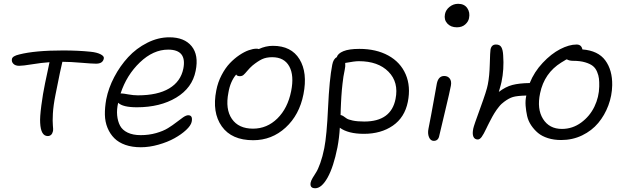

<svg xmlns="http://www.w3.org/2000/svg" viewBox="-20 -732 3303 1013"><path d="M231.9 -14.2Q195.3 -14.2 191.9 -84Q189.9 -112.3 198 -174.8Q206.1 -237.3 217.8 -293Q223.1 -319.8 231.2 -356.2Q239.3 -392.6 241.2 -403.8Q198.2 -400.9 149.4 -392.8Q100.6 -384.8 81.1 -384.8Q61 -384.8 50.5 -395.5Q40 -406.2 43 -420.9Q45.9 -436.5 82 -444.8Q164.6 -465.8 312 -465.8Q392.6 -465.8 458 -459Q491.2 -455.6 510.7 -445.6Q530.3 -435.5 527.8 -423.8Q522.9 -396 486.8 -396Q466.3 -396 408.4 -400.9Q350.6 -405.8 314.9 -405.8H309.1Q301.3 -376.5 272.9 -232.9Q261.2 -174.3 259 -132.6Q256.8 -90.8 259 -69.8Q261.2 -48.8 259.8 -41Q253.9 -14.2 231.9 -14.2Z M723.1 44.9Q677.2 44.9 641.6 32.5Q606 20 583.3 -2.7Q560.5 -25.4 547.4 -57.1Q534.2 -88.9 533.4 -126.7Q532.7 -164.6 540.5 -208Q552.2 -267.6 582.8 -325.7Q613.3 -383.8 656.2 -430.4Q699.2 -477.1 756.6 -506.1Q814 -535.2 873.5 -535.2Q952.6 -535.2 991 -488.3Q1029.3 -441.4 1012.2 -357.9Q994.6 -268.1 909.7 -217Q824.7 -166 702.1 -166Q627.4 -166 603.5 -189.9Q595.2 -154.8 598.1 -123.5Q601.1 -92.3 613.3 -69.1Q625.5 -45.9 653.3 -32.5Q681.2 -19 722.2 -19Q765.6 -19 803.5 -29.8Q841.3 -40.5 866.2 -55.9Q891.1 -71.3 910.9 -86.9Q930.7 -102.5 946.5 -113.3Q962.4 -124 973.1 -124Q998.5 -124 991.2 -88.9Q986.8 -69.3 961.9 -46.1Q937 -22.9 900.6 -2.7Q864.3 17.6 816.2 31.2Q768.1 44.9 723.1 44.9ZM623.5 -238.8Q630.4 -238.8 657.2 -233.9Q684.1 -229 707.5 -229Q811.5 -229 872.6 -265.4Q933.6 -301.8 947.3 -370.1Q966.8 -470.2 867.2 -470.2Q788.6 -470.2 718.3 -403.1Q647.9 -335.9 616.2 -238.8Z M1315.9 7.8Q1202.1 7.8 1150.1 -65.4Q1098.1 -138.7 1121.1 -254.9Q1129.4 -298.3 1149.2 -335.9Q1168.9 -373.5 1192.6 -398.4Q1216.3 -423.3 1242.9 -441.2Q1269.5 -459 1292.5 -467Q1315.4 -475.1 1333 -475.1Q1342.3 -475.1 1345.2 -473.1Q1381.8 -490.2 1419.9 -490.2Q1517.1 -490.2 1560.3 -419.4Q1603.5 -348.6 1581.1 -234.9Q1559.6 -125.5 1486.8 -58.8Q1414.1 7.8 1315.9 7.8ZM1185.1 -243.2Q1168 -156.2 1203.4 -104.7Q1238.8 -53.2 1314.9 -53.2Q1388.7 -53.2 1443.4 -106.9Q1498 -160.6 1516.1 -251Q1532.7 -334 1506.1 -382.1Q1479.5 -430.2 1416 -430.2Q1384.8 -430.2 1362.5 -419.7Q1340.3 -409.2 1312 -386.2Q1297.9 -374 1284.9 -358.4Q1272 -342.8 1264.4 -336.4Q1256.8 -330.1 1245.1 -330.1Q1230.5 -330.1 1226.1 -338.9Q1194.8 -301.8 1185.1 -243.2Z M1899.9 -25.9Q1816.9 -25.9 1772.9 -58.1Q1770 -5.4 1760.3 45.9Q1739.7 148.9 1708.3 205.1Q1676.8 261.2 1643.1 261.2Q1613.3 261.2 1619.1 231Q1621.1 220.7 1629.6 206.5Q1638.2 192.4 1647.9 177.2Q1657.7 162.1 1669.9 128.2Q1682.1 94.2 1690.9 49.8Q1704.1 -16.6 1710.9 -165Q1717.8 -313.5 1732.9 -390.1Q1738.8 -421.4 1756.8 -430.2Q1762.2 -449.7 1791.7 -461.9Q1821.3 -474.1 1876 -474.1Q1964.8 -474.1 2028.8 -439Q2092.8 -403.8 2120.4 -339.8Q2147.9 -275.9 2131.8 -194.8Q2115.2 -112.3 2052.7 -69.1Q1990.2 -25.9 1899.9 -25.9ZM1798.8 -363.8Q1794.9 -345.7 1792 -327.9Q1789.1 -310.1 1787.1 -290.3Q1785.2 -270.5 1783.7 -257.6Q1782.2 -244.6 1781 -221.9Q1779.8 -199.2 1779.3 -190.9Q1778.8 -182.6 1777.8 -156.2Q1776.9 -129.9 1776.9 -125Q1783.7 -124.5 1791.7 -119.1Q1799.8 -113.8 1808.3 -107.4Q1816.9 -101.1 1841.3 -95.9Q1865.7 -90.8 1901.9 -90.8Q2043.5 -90.8 2066.9 -210Q2084.5 -297.9 2029.8 -353.5Q1975.1 -409.2 1873 -409.2Q1851.1 -409.2 1801.3 -399.9Q1803.2 -382.3 1798.8 -363.8Z M2390.6 -587.9Q2358.4 -587.9 2340.1 -607.9Q2321.8 -627.9 2327.6 -657.2Q2332 -680.2 2352.1 -696Q2372.1 -711.9 2397 -711.9Q2429.7 -711.9 2445.3 -689.2Q2460.9 -666.5 2454.6 -636.2Q2451.2 -617.7 2434.3 -602.8Q2417.5 -587.9 2390.6 -587.9ZM2268.6 11.2Q2251.5 11.2 2243.4 -8.3Q2235.4 -27.8 2240.7 -53.2Q2255.4 -127 2267.6 -196Q2279.8 -265.1 2284.7 -291Q2293 -331.1 2323.7 -331.1Q2342.8 -331.1 2353 -317.4Q2363.3 -303.7 2358.9 -279.8Q2354 -252.4 2327.9 -143.6Q2301.8 -34.7 2297.9 -17.1Q2293 11.2 2268.6 11.2Z M2940.9 6.8Q2902.3 6.8 2870.8 -3.2Q2839.4 -13.2 2818.6 -30.5Q2797.9 -47.9 2782.5 -70.8Q2767.1 -93.8 2761.2 -119.9Q2755.4 -146 2753.2 -173.8Q2751 -201.7 2756.8 -228Q2707.5 -226.6 2686.3 -220.2Q2665 -213.9 2639.6 -194.8Q2632.8 -189.9 2626 -183.6Q2619.1 -177.2 2612.5 -168.7Q2606 -160.2 2600.3 -152.8Q2594.7 -145.5 2588.4 -134.8Q2582 -124 2578.1 -117.2Q2574.2 -110.4 2568.4 -98.9Q2562.5 -87.4 2560.1 -83Q2557.6 -78.6 2552.5 -67.9Q2547.4 -57.1 2546.9 -56.2Q2531.2 -22.9 2521.2 -9.5Q2511.2 3.9 2501 3.9Q2483.9 3.9 2477.5 -11.2Q2471.2 -26.4 2477.1 -54.2Q2480 -69.3 2514.2 -162.4Q2548.3 -255.4 2553.7 -286.1Q2562.5 -329.6 2564.2 -395Q2565.9 -460.4 2567.9 -470.2Q2572.8 -497.1 2596.7 -497.1Q2617.2 -497.1 2625.2 -482.9Q2633.3 -468.8 2634.8 -439.9Q2640.1 -366.2 2626 -299.8Q2623.5 -287.1 2611.8 -247.1Q2647.5 -274.4 2683.3 -283.7Q2719.2 -293 2774.9 -293.9Q2798.3 -352.5 2843.3 -400.4Q2888.2 -448.2 2935.5 -472.7Q2982.9 -497.1 3022 -497.1Q3047.9 -497.1 3052.7 -471.2Q3135.7 -464.8 3173.6 -413.3Q3211.4 -361.8 3210 -282.2Q3209 -227.5 3189.7 -175.8Q3170.4 -124 3136.5 -83.3Q3102.5 -42.5 3051.5 -17.8Q3000.5 6.8 2940.9 6.8ZM2829.6 -240.2Q2812 -157.2 2845 -104.5Q2877.9 -51.8 2944.8 -51.8Q3000.5 -51.8 3046.1 -85.2Q3091.8 -118.7 3116.2 -169.4Q3140.6 -220.2 3141.6 -275.9Q3142.1 -299.8 3140.1 -317.1Q3138.2 -334.5 3130.1 -353.5Q3122.1 -372.6 3107.7 -384Q3093.3 -395.5 3066.9 -403.3Q3040.5 -411.1 3003.9 -411.1Q2983.4 -411.1 2970.7 -418.9Q2969.7 -418.5 2968.3 -418Q2966.8 -417.5 2965.8 -417Q2961.9 -414.6 2953.4 -409.4Q2944.8 -404.3 2940.9 -401.9Q2851.6 -346.2 2829.6 -240.2Z"/></svg>

Font: Shantell Sans Irregular
Style: Italic
Weight: 300
Italic angle: -11.31°
Designer: Stephen Nixon, Anya Danilova, Shantell Martin
Foundry: Arrow Type
Version: Version 1.006;[9816181b4]